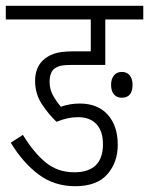

<svg xmlns="http://www.w3.org/2000/svg" viewBox="-20 -642 514 662"><path d="M249 -238Q213 -238 175 -222Q149 -246 125 -282Q101 -318 101 -363Q101 -407 127 -433Q142 -448 165.5 -456.5Q189 -465 234 -465H293V-575H0V-622H474V-575H343V-418H224Q198 -418 185 -414Q172 -410 163 -401Q151 -387 151 -361Q151 -333 163.5 -311.5Q176 -290 190 -274Q221 -285 255 -285Q317 -285 351.5 -246.5Q386 -208 386 -143Q386 -82 350 -41Q314 0 239 0Q167 0 113 -40.5Q59 -81 17 -150L59 -177Q96 -116 137.5 -82Q179 -48 236 -48Q335 -48 335 -145Q335 -190 312.5 -214Q290 -238 249 -238ZM363 -350Q363 -370 373 -382Q383 -394 400 -394Q418 -394 427.5 -382Q437 -370 437 -350Q437 -305 400 -305Q383 -305 373 -316.5Q363 -328 363 -350Z"/></svg>

Font: Noto Sans ExtraCondensed Light
Style: Regular
Weight: 300
Width: 2
Designer: Monotype Design Team
Foundry: Monotype Imaging Inc.
Version: Version 2.013; ttfautohint (v1.8.4.7-5d5b)